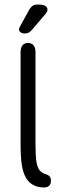

<svg xmlns="http://www.w3.org/2000/svg" viewBox="-20 -820 257 849"><path d="M175 9Q189 9 197 1.5Q205 -6 205 -18Q206 -31 200.5 -38.5Q195 -46 184 -49Q166 -54 155.5 -66.5Q145 -79 141 -105.5Q137 -132 137 -180V-589Q137 -609 128.5 -619.5Q120 -630 104 -630Q88 -630 79.5 -619.5Q71 -609 71 -589V-186Q71 -123 77 -87.5Q83 -52 97 -30Q123 9 175 9ZM190 -777Q190 -784 186 -789Q182 -794 173 -797Q164 -800 147 -800Q133 -800 124.5 -794.5Q116 -789 108 -775L69 -704Q64 -694 64 -690Q64 -683 70.5 -677.5Q77 -672 89 -672Q100 -672 106.5 -675.5Q113 -679 123 -690L181 -758Q190 -769 190 -777Z"/></svg>

Font: Beiruti
Style: Regular
Weight: 400
Version: Version 1.00